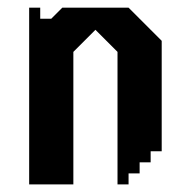

<svg xmlns="http://www.w3.org/2000/svg" viewBox="-20 -487 495 507"><path d="M319.5 -466.7H144.5L115.3 -437.5H86.2V-466.7H57V0H173.7V-350L232 -408.3L290.3 -350V0H319.5V-29.2H348.7V-58.4H377.8V-87.5H407V-379.2Z"/></svg>

Font: Stepalange
Style: Regular
Weight: 400
Designer: Szymon Furjan
Version: Version 1.005;Fontself Maker 3.5.8